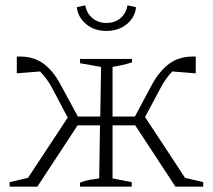

<svg xmlns="http://www.w3.org/2000/svg" viewBox="-20 -700 798 720"><path d="M16 0V-17L85 -33L234 -259L176 -369Q166 -388 154 -404Q142 -420 130 -432L43 -425V-488Q49 -488 55 -488Q107 -488 143.5 -461Q180 -434 207 -383L272 -263H356L359 -449L280 -463V-479H475V-466Q452 -459 435.5 -455.5Q419 -452 402 -449V-263H486L550 -383Q578 -434 614.5 -461Q651 -488 704 -488Q709 -488 714 -488V-425L626 -432Q601 -406 582 -370L524 -261L674 -33L742 -17V0H638L487 -230H402V-31L474 -17V0H280V-15Q296 -22 315.5 -25.5Q335 -29 352 -31L355 -230H271L120 0ZM379 -584Q333 -584 302.5 -610Q272 -636 268 -673L300 -680Q305 -650 326.5 -632Q348 -614 379 -614Q411 -614 432 -632Q453 -650 458 -680L490 -673Q487 -636 456 -610Q425 -584 379 -584Z"/></svg>

Font: Piazzolla ExtraLight
Style: Regular
Weight: 200
Designer: Juan Pablo del Peral
Foundry: Huerta Tipografica
Version: Version 1.330